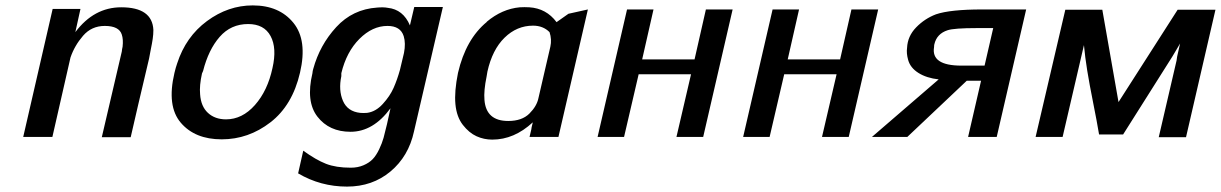

<svg xmlns="http://www.w3.org/2000/svg" viewBox="-20 -507 4521 711"><path d="M66 0 175 -474H278L259 -388Q328 -480 429 -480Q544 -480 548 -396Q548 -380 545.5 -363Q543 -346 538.5 -324.5Q534 -303 532 -290Q486 -96 464 1H357L431 -316Q432 -326 434 -334Q437 -361 431 -379Q421 -411 368 -411Q319 -411 287.5 -374.5Q256 -338 241 -294L174 0Z M626 -237Q631 -258 636 -272Q668 -371 746.5 -429Q825 -487 916 -487Q1014 -487 1066.5 -422.5Q1119 -358 1091 -238Q1063 -117 981.5 -54Q900 9 801 9Q702 9 649.5 -52.5Q597 -114 626 -237ZM732 -244 728 -235Q718 -190 721 -158Q724 -113 750 -89Q776 -65 817 -65Q877 -65 924 -118Q971 -171 989 -255Q1006 -329 982 -373.5Q958 -418 899 -418Q835 -418 793.5 -370.5Q752 -323 732 -244Z M1137 -236Q1137 -238 1138 -244Q1139 -250 1140 -252Q1164 -340 1225 -406.5Q1286 -473 1377 -479Q1401 -481 1416 -478Q1473 -472 1498 -413L1514 -481H1620L1513 -20Q1493 72 1426 128Q1359 184 1265 184Q1167 184 1084 135L1103 51Q1150 85 1187 99.5Q1224 114 1279 114Q1305 114 1326 105Q1347 96 1360 82.5Q1373 69 1384 46Q1395 23 1400.5 3Q1406 -17 1413 -47L1426 -106Q1362 -19 1278 -19Q1199 -19 1155.5 -75Q1112 -131 1137 -236ZM1244 -236V-225Q1233 -173 1250 -133.5Q1267 -94 1314 -89Q1326 -88 1339 -89Q1371 -93 1397.5 -122Q1424 -151 1437.5 -181.5Q1451 -212 1461 -248L1476 -311Q1483 -347 1475 -373Q1463 -411 1415 -411Q1359 -411 1311 -363Q1263 -315 1244 -236Z M1676 -237Q1705 -362 1783 -426H1782Q1839 -474 1905 -480Q1922 -481 1940 -480Q2003 -476 2041 -425L2085 -456L2157 -472L2048 0H1941L1948 -30V-32Q1949 -35 1949 -37L1953 -54Q1884 10 1803 10Q1772 10 1744.5 -2.5Q1717 -15 1694 -44.5Q1671 -74 1666.5 -121Q1662 -168 1676 -237ZM1785 -242 1782 -224Q1771 -171 1774 -137Q1780 -59 1862 -59Q1913 -59 1940.5 -86.5Q1968 -114 1974 -144Q1982 -179 1997 -243.5Q2012 -308 2018 -334Q2024 -361 2015 -388Q1991 -412 1954 -412Q1894 -412 1848.5 -367.5Q1803 -323 1785 -242Z M2193 0 2302 -472H2400L2358 -287H2552L2594 -472H2693L2584 0H2485L2539 -232H2345L2291 0Z M2732 0 2841 -472H2939L2897 -287H3091L3133 -472H3232L3123 0H3024L3078 -232H2884L2830 0Z M3209 0 3456 -213Q3411 -218 3381 -237Q3351 -256 3343 -285Q3336 -310 3339 -330Q3341 -373 3372.5 -405.5Q3404 -438 3446 -454Q3499 -472 3617 -472H3780L3671 0H3565L3613 -208H3560L3340 0ZM3440 -343Q3439 -339 3439 -333Q3427 -264 3540 -264H3626L3658 -403H3597Q3513 -403 3489 -395Q3449 -382 3440 -343Z M3815 0 3925 -471H4062L4122 -129L4341 -471H4481L4372 1H4271L4337 -283Q4337 -285 4339 -297L4350 -346Q4345 -337 4335 -320.5Q4325 -304 4321 -297L4139 -9H4050Q4042 -57 4028 -127Q4014 -197 4006 -246.5Q3998 -296 3994 -340L3915 0Z"/></svg>

Font: Coval
Style: Medium Italic
Weight: 500
Foundry: Context Ltd
Version: Version 001.000